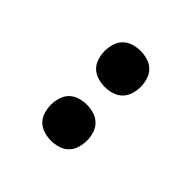

<svg xmlns="http://www.w3.org/2000/svg" viewBox="-2 -922 505 505"><g transform="rotate(-45 250.0 -670.0)"><path d="M350 -603Q337 -603 323.5 -607Q310 -611 300.5 -620.5Q291 -630 287 -643.5Q283 -657 283 -670Q283 -683 287 -696.5Q291 -710 300.5 -719.5Q310 -729 323.5 -733Q337 -737 350 -737Q363 -737 376.5 -733Q390 -729 399.5 -719.5Q409 -710 413 -696.5Q417 -683 417 -670Q417 -657 413 -643.5Q409 -630 399.5 -620.5Q390 -611 376.5 -607Q363 -603 350 -603ZM150 -603Q137 -603 123.5 -607Q110 -611 100.5 -620.5Q91 -630 87 -643.5Q83 -657 83 -670Q83 -683 87 -696.5Q91 -710 100.5 -719.5Q110 -729 123.5 -733Q137 -737 150 -737Q163 -737 176.5 -733Q190 -729 199.5 -719.5Q209 -710 213 -696.5Q217 -683 217 -670Q217 -657 213 -643.5Q209 -630 199.5 -620.5Q190 -611 176.5 -607Q163 -603 150 -603Z"/></g></svg>

Font: Iosevka Fixed Medium
Style: Regular
Weight: 500
Monospace: yes
Designer: Belleve Invis
Foundry: Belleve Invis
Version: Version 32.3.0